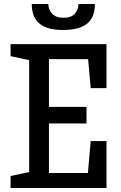

<svg xmlns="http://www.w3.org/2000/svg" viewBox="-20 -941 605 961"><path d="M33 -60 126 -80V-640L33 -660V-720H513V-500H434L421 -645H225V-406H413V-323H225V-75H420L434 -235H513V0H33ZM455 -921Q455 -894 448 -870.5Q441 -847 423 -829Q405 -811 374 -801Q343 -791 296 -791Q249 -791 219 -801Q189 -811 171 -829Q153 -847 146 -870.5Q139 -894 139 -921H222Q222 -894 240.5 -873Q259 -852 298 -852Q337 -852 355 -873Q373 -894 373 -921Z"/></svg>

Font: HermeneusOne
Style: Regular
Weight: 400
Designer: Rodrigo Fuenzalida, Pablo Impallari
Foundry: Pablo Impallari, Rodrigo Fuenzalida
Version: Version 1.000; ttfautohint (v0.8) -G 200 -r 50